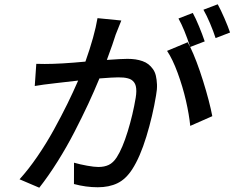

<svg xmlns="http://www.w3.org/2000/svg" viewBox="-20 -837 1088 891"><path d="M141.3 -437.9 148.4 -540.8Q157.7 -540.1 187.5 -540.1Q261.4 -540.1 376.4 -551.1Q418.7 -670.5 432.5 -752.8L543 -741.8Q522.4 -692.1 517 -676.8Q505.7 -639.6 475.9 -558.9Q544.7 -563.9 571.4 -563.9Q591.6 -563.9 608.5 -561.4Q625.4 -558.9 641.2 -553.4Q657 -547.9 668.7 -538.7Q680.4 -529.5 689.8 -516.3Q699.2 -503.2 703.3 -485.6Q707.4 -468 708.5 -445.1Q709.5 -422.2 704.2 -394.2Q688.6 -299.4 659.3 -203.5Q630 -107.6 593.4 -51.1Q563.6 -5.3 524.9 13.3Q486.2 32 433.6 32Q378.9 32 323.2 17L323.5 -82Q351.6 -73.9 384.6 -68Q417.6 -62.1 436.4 -62.1Q464.5 -62.1 484.9 -71.9Q505.3 -81.7 521.7 -106.9Q548.7 -149.1 572.6 -226.9Q596.6 -304.7 609.7 -383.2Q612.6 -400.6 612.6 -414.2Q612.6 -427.9 610.1 -437.9Q607.6 -447.8 602.3 -454.9Q596.9 -462 590.2 -466.4Q583.5 -470.9 573.3 -473.5Q563.2 -476.2 552.6 -477.1Q541.9 -478 528.1 -478Q505 -478 441.4 -473Q417.6 -415.1 389.6 -354.9Q361.5 -294.7 325.8 -225.3Q290.1 -155.9 247.3 -87.7Q204.5 -19.5 162.3 34.1L70.7 -5Q111.5 -49.7 153.1 -110.3Q194.6 -170.8 229.8 -234.7Q264.9 -298.7 292.1 -353.9Q319.2 -409.1 342.7 -463.1Q249.6 -452.4 237.6 -451Q176.5 -444.2 141.3 -437.9ZM755.3 -600.9 851.2 -641Q852.6 -638.5 856.2 -631Q859.7 -623.6 862.6 -619Q835.2 -703.1 808.2 -751.1L874.6 -777Q887.8 -753.2 903.6 -714.8Q919.4 -676.5 930 -644.9L862.6 -619Q892.4 -557.5 922.4 -461.5Q952.4 -365.4 965.2 -297.9L862.9 -252.8Q857.6 -305.4 842.9 -369.9Q828.1 -434.3 804.5 -498.6Q780.9 -562.9 755.3 -600.9ZM980.5 -660.2Q970.2 -692.1 954.7 -728.7Q939.3 -765.3 924 -791.9L990.4 -817.1Q1004.6 -791.2 1021.5 -752.3Q1038.4 -713.4 1047.6 -686.1Z"/></svg>

Font: Karasuma Gothic
Style: Medium Italic
Weight: 500
Italic angle: 9.39998°
Designer: Rasmus Andersson / Ryoko Nishizuka
Foundry: Genbu
Version: Version 1.00